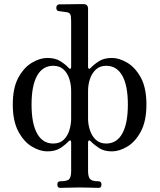

<svg xmlns="http://www.w3.org/2000/svg" viewBox="-20 -722 778 931"><path d="M272 189Q258 189 258 173Q258 157 272 157Q307 157 316 146Q325 135 325 108V-32Q325 -38 322 -40.5Q319 -43 313 -37Q297 -20 272.5 -4Q248 12 209 12Q174 12 135 -11Q96 -34 69 -84.5Q42 -135 42 -215Q42 -296 69 -345.5Q96 -395 135 -418Q174 -441 209 -441Q248 -441 272.5 -425.5Q297 -410 313 -393Q319 -386 322 -389Q325 -392 325 -397V-619Q325 -645 320.5 -653Q316 -661 303 -663Q296 -664 284 -665.5Q272 -667 266 -668Q253 -669 253 -684Q253 -699 267 -701Q270 -701 286 -701Q302 -701 323 -701.5Q344 -702 361.5 -702Q379 -702 385 -702Q407 -702 407 -679V-397Q407 -392 410.5 -389Q414 -386 420 -393Q436 -410 460.5 -425.5Q485 -441 523 -441Q558 -441 597 -418Q636 -395 663 -345.5Q690 -296 690 -215Q690 -135 663 -84.5Q636 -34 597 -11Q558 12 523 12Q485 12 460.5 -4Q436 -20 420 -37Q414 -43 410.5 -40.5Q407 -38 407 -32V106Q407 135 416.5 146Q426 157 458 157Q472 157 472 173Q472 189 458 189Q448 189 419 188Q390 187 366 187Q342 187 312.5 188Q283 189 272 189ZM495 -26Q546 -26 573 -74.5Q600 -123 600 -215Q600 -307 573 -355Q546 -403 495 -403Q464 -403 444.5 -384.5Q425 -366 416 -338.5Q407 -311 407 -282V-147Q407 -119 416 -91Q425 -63 444.5 -44.5Q464 -26 495 -26ZM238 -26Q270 -26 289 -44.5Q308 -63 316.5 -91Q325 -119 325 -147V-282Q325 -311 316.5 -338.5Q308 -366 289 -384.5Q270 -403 238 -403Q187 -403 160 -355Q133 -307 133 -215Q133 -123 160 -74.5Q187 -26 238 -26Z"/></svg>

Font: Zen Old Mincho
Style: Regular
Weight: 400
Designer: Yoshimichi Ohira
Foundry: Positype
Version: Version 1.001